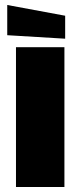

<svg xmlns="http://www.w3.org/2000/svg" viewBox="-20 -749 322 769"><path d="M44 0V-560H238V0ZM241 -594 9 -608V-729L241 -686Z"/></svg>

Font: Tektur ExtraBold
Style: Regular
Weight: 800
Designer: Adam Jagosz
Foundry: Adam Jagosz
Version: Version 1.005;gftools[0.9.30]